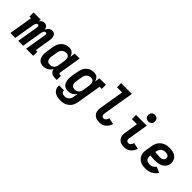

<svg xmlns="http://www.w3.org/2000/svg" viewBox="150 -1921 3294 3294"><g transform="rotate(45 1797.0 -273.5)"><path d="M-6 0 65 -430H26V-530H200L192 -481Q200 -493 210 -504Q220 -515 232.5 -523Q245 -531 259 -534.5Q273 -538 286 -538Q303 -538 319 -532Q335 -526 345.5 -514Q356 -502 361.5 -486.5Q367 -471 369 -455Q376 -471 386.5 -486.5Q397 -502 411 -514Q425 -526 442.5 -532Q460 -538 477 -538Q495 -538 511 -531.5Q527 -525 537.5 -512Q548 -499 553.5 -482.5Q559 -466 560.5 -448.5Q562 -431 560.5 -413Q559 -395 556 -377L510 -100H549V0H375L441 -397Q442 -405 441.5 -412.5Q441 -420 437.5 -426Q434 -432 427 -435Q420 -438 413 -438Q401 -438 391 -428Q381 -418 376 -406Q371 -394 367.5 -382Q364 -370 362 -358L303 0H184L250 -397Q251 -405 250.5 -412.5Q250 -420 246.5 -426Q243 -432 236.5 -435Q230 -438 222 -438Q210 -438 200.5 -428Q191 -418 185.5 -406Q180 -394 177 -382Q174 -370 172 -358L113 0Z M792 8Q764 8 738.5 -0.5Q713 -9 695.5 -28Q678 -47 669 -72Q660 -97 656.5 -123.5Q653 -150 655 -177.5Q657 -205 661 -233L680 -343Q684 -368 691.5 -392Q699 -416 712 -439Q725 -462 744 -481.5Q763 -501 786 -514Q809 -527 834 -532.5Q859 -538 884 -538Q907 -538 929 -532Q951 -526 967.5 -511.5Q984 -497 994 -477.5Q1004 -458 1009 -436L1024 -530H1144L1078 -129Q1077 -121 1078 -114Q1079 -107 1083 -102Q1087 -97 1093.5 -95Q1100 -93 1108 -93H1126V8H1091Q1067 8 1043.5 3.5Q1020 -1 1001.5 -12.5Q983 -24 970.5 -43.5Q958 -63 956 -86Q943 -64 925 -46Q907 -28 885.5 -15.5Q864 -3 840 2.5Q816 8 792 8ZM857 -93Q877 -93 896.5 -99Q916 -105 932 -119Q948 -133 956.5 -152Q965 -171 968 -190L986 -300Q989 -316 990 -331.5Q991 -347 989.5 -362Q988 -377 983.5 -391Q979 -405 969.5 -416Q960 -427 946 -432Q932 -437 917 -437Q895 -437 873.5 -429.5Q852 -422 835 -406Q818 -390 809 -369Q800 -348 797 -327L779 -217Q776 -202 775.5 -187Q775 -172 777.5 -158Q780 -144 786.5 -131Q793 -118 803.5 -109Q814 -100 828 -96.5Q842 -93 857 -93Z M1420 213Q1394 213 1368 210Q1342 207 1318.5 198.5Q1295 190 1275 176Q1255 162 1241.5 141.5Q1228 121 1223 96Q1218 71 1221 45H1340Q1338 61 1344 75Q1350 89 1362 97.5Q1374 106 1389 109Q1404 112 1420 112Q1441 112 1462.5 104.5Q1484 97 1500 80.5Q1516 64 1524.5 43.5Q1533 23 1536 2L1549 -76Q1536 -56 1518.5 -39.5Q1501 -23 1480 -12Q1459 -1 1436.5 3.5Q1414 8 1392 8Q1364 8 1338.5 -0.5Q1313 -9 1295.5 -28Q1278 -47 1269 -72Q1260 -97 1256.5 -123.5Q1253 -150 1255 -177.5Q1257 -205 1261 -233L1280 -343Q1284 -368 1291.5 -392Q1299 -416 1312 -439Q1325 -462 1344 -481.5Q1363 -501 1386 -514Q1409 -527 1434 -532.5Q1459 -538 1484 -538Q1507 -538 1529 -532Q1551 -526 1567.5 -511.5Q1584 -497 1594 -477.5Q1604 -458 1609 -436L1624 -530H1780V-429H1728L1654 18Q1649 45 1640 71Q1631 97 1614.5 120.5Q1598 144 1575.5 162.5Q1553 181 1527 192.5Q1501 204 1473.5 208.5Q1446 213 1420 213ZM1457 -93Q1477 -93 1496.5 -99Q1516 -105 1532 -119Q1548 -133 1556.5 -152Q1565 -171 1568 -190L1586 -300Q1589 -316 1590 -331.5Q1591 -347 1589.5 -362Q1588 -377 1583.5 -391Q1579 -405 1569.5 -416Q1560 -427 1546 -432Q1532 -437 1517 -437Q1495 -437 1473.5 -429.5Q1452 -422 1435 -406Q1418 -390 1409 -369Q1400 -348 1397 -327L1379 -217Q1376 -202 1375.5 -187Q1375 -172 1377.5 -158Q1380 -144 1386.5 -131Q1393 -118 1403.5 -109Q1414 -100 1428 -96.5Q1442 -93 1457 -93Z M2157 8Q2131 8 2106 3.5Q2081 -1 2060 -13Q2039 -25 2023.5 -43.5Q2008 -62 2000 -85.5Q1992 -109 1992 -135Q1992 -161 1996 -186L2070 -634H1946V-735H2207L2113 -170Q2111 -156 2111 -142.5Q2111 -129 2116.5 -117.5Q2122 -106 2133 -99.5Q2144 -93 2157 -93Q2171 -93 2183.5 -99Q2196 -105 2205.5 -116Q2215 -127 2221 -139.5Q2227 -152 2230 -166L2344 -141Q2335 -110 2318 -82Q2301 -54 2275.5 -32.5Q2250 -11 2219 -1.5Q2188 8 2157 8Z M2757 8Q2731 8 2706 3.5Q2681 -1 2660 -13Q2639 -25 2623.5 -43.5Q2608 -62 2600 -85.5Q2592 -109 2592 -135Q2592 -161 2596 -186L2636 -429H2512V-530H2773L2713 -170Q2711 -156 2711 -142.5Q2711 -129 2716.5 -117.5Q2722 -106 2733 -99.5Q2744 -93 2757 -93Q2771 -93 2783.5 -99Q2796 -105 2805.5 -116Q2815 -127 2821 -139.5Q2827 -152 2830 -166L2944 -141Q2935 -110 2918 -82Q2901 -54 2875.5 -32.5Q2850 -11 2819 -1.5Q2788 8 2757 8ZM2740 -600Q2721 -600 2703.5 -607Q2686 -614 2675 -628Q2664 -642 2661.5 -661Q2659 -680 2662 -699Q2664 -713 2671 -725Q2678 -737 2689 -745.5Q2700 -754 2713.5 -757Q2727 -760 2740 -760Q2759 -760 2777 -753Q2795 -746 2805.5 -732Q2816 -718 2819 -699Q2822 -680 2819 -661Q2817 -647 2810 -635Q2803 -623 2791.5 -614.5Q2780 -606 2766.5 -603Q2753 -600 2740 -600Z M3276 8Q3251 8 3226.5 5.5Q3202 3 3179.5 -4.5Q3157 -12 3137 -24Q3117 -36 3101.5 -53Q3086 -70 3075.5 -91Q3065 -112 3060 -135.5Q3055 -159 3056 -183.5Q3057 -208 3061 -233L3080 -343Q3084 -370 3094 -397Q3104 -424 3121 -448Q3138 -472 3162 -490Q3186 -508 3212.5 -519Q3239 -530 3267 -534Q3295 -538 3322 -538Q3350 -538 3377.5 -534Q3405 -530 3429 -520Q3453 -510 3473.5 -493.5Q3494 -477 3506.5 -454Q3519 -431 3523.5 -404Q3528 -377 3523 -350Q3519 -326 3507.5 -304Q3496 -282 3478 -264Q3460 -246 3438 -234.5Q3416 -223 3392 -216.5Q3368 -210 3345 -208Q3322 -206 3298 -206Q3268 -206 3238 -207Q3208 -208 3178 -212Q3174 -189 3177.5 -165.5Q3181 -142 3194.5 -125Q3208 -108 3230 -100.5Q3252 -93 3276 -93Q3292 -93 3308.5 -96Q3325 -99 3340 -107Q3355 -115 3368 -127Q3381 -139 3390 -153L3496 -108Q3479 -80 3454 -57Q3429 -34 3399.5 -19Q3370 -4 3338.5 2Q3307 8 3276 8ZM3313 -305Q3328 -305 3343 -307.5Q3358 -310 3371 -317.5Q3384 -325 3394 -338Q3404 -351 3406 -366Q3409 -382 3402.5 -397Q3396 -412 3383.5 -421Q3371 -430 3354.5 -433.5Q3338 -437 3322 -437Q3307 -437 3292 -434.5Q3277 -432 3263 -425.5Q3249 -419 3237 -408Q3225 -397 3217 -383.5Q3209 -370 3204 -355.5Q3199 -341 3197 -327L3195 -313Q3209 -311 3224 -310Q3239 -309 3254 -308.5Q3269 -308 3283.5 -306.5Q3298 -305 3313 -305Z"/></g></svg>

Font: Iosevka Slab Extended
Style: Bold Italic
Weight: 700
Width: 7
Italic angle: -9°
Monospace: yes
Designer: Belleve Invis
Foundry: Belleve Invis
Version: Version 11.1.0; ttfautohint (v1.8.3)